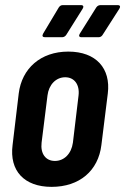

<svg xmlns="http://www.w3.org/2000/svg" viewBox="-20 -720 488 748"><path d="M155 -575H222C228 -575 234 -578 238 -584L302 -686C307 -694 305 -700 296 -700H224C218 -700 213 -697 209 -691L148 -589C143 -580 146 -575 155 -575ZM297 -575H364C369 -575 375 -577 379 -583L445 -686C450 -694 448 -700 439 -700H371C365 -700 359 -697 355 -691L291 -589C286 -581 288 -575 297 -575ZM181 8C290 8 363 -55 375 -155L400 -356C412 -453 355 -519 246 -519C138 -519 65 -453 53 -356L29 -155C16 -55 74 8 181 8ZM194 -93C158 -93 137 -121 142 -164L165 -348C170 -390 198 -419 234 -419C270 -419 291 -390 286 -348L264 -164C258 -121 230 -93 194 -93Z"/></svg>

Font: Barlow Condensed SemiBold
Style: Italic
Weight: 600
Width: 3
Italic angle: -7°
Designer: Jeremy Tribby
Foundry: Tribby Type
Version: Version 1.422;hotconv 1.0.109;makeotfexe 2.5.65596